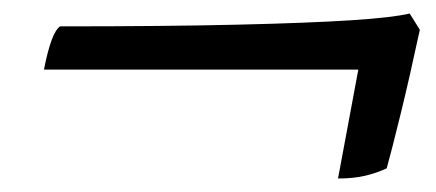

<svg xmlns="http://www.w3.org/2000/svg" viewBox="-20 -432 645 284"><path d="M480 -168 510 -329H45Q56 -385 69 -393Q225 -393 331 -395.5Q437 -398 499 -402Q561 -406 586 -412L601 -388Q586 -318 572.5 -263Q559 -208 552 -183Q537 -176 520 -172Q503 -168 480 -168Z"/></svg>

Font: Texturina
Style: Bold Italic
Weight: 700
Italic angle: -11°
Designer: Guillermo Torres Carreño
Foundry: Omnibus-Type
Version: Version 1.002; ttfautohint (v1.8.3)